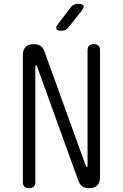

<svg xmlns="http://www.w3.org/2000/svg" viewBox="-20 -970 640 1000"><path d="M99 -682Q99 -711 113.5 -725.5Q128 -740 156 -740Q178 -740 191.5 -730.5Q205 -721 212 -701L427 -106Q428 -103 429 -101.5Q430 -100 432 -100Q434 -100 435 -101.5Q436 -103 436 -106V-708Q436 -724 444 -732Q452 -740 469 -740Q485 -740 493 -732Q501 -724 501 -708V-48Q501 -19 486.5 -4.5Q472 10 444 10Q422 10 408.5 0.5Q395 -9 388 -29L173 -624Q172 -627 171 -628.5Q170 -630 168 -630Q166 -630 165 -628.5Q164 -627 164 -624V-22Q164 -6 156 2Q148 10 131 10Q115 10 107 2Q99 -6 99 -22ZM300 -810Q278 -810 273.5 -819Q269 -828 283 -846L347 -930Q354 -940 364 -945Q374 -950 386 -950Q411 -950 415 -940.5Q419 -931 404 -912L337 -828Q330 -819 321 -814.5Q312 -810 300 -810Z"/></svg>

Font: Maple Mono NL ExtraLight
Style: Regular
Weight: 275
Monospace: yes
Designer: subframe7536
Version: Version 7.000